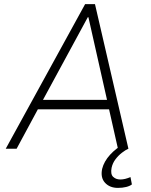

<svg xmlns="http://www.w3.org/2000/svg" viewBox="-20 -725 734 936"><path d="M8 0 395 -705H443L606 0H555L509 -204L537 -192H142L171 -204L61 0ZM408 -641 184 -228 166 -238H529L504 -228L411 -641ZM555 191Q515 191 492 166Q469 141 478 98Q487 62 516.5 29.5Q546 -3 590 -27L606 0Q592 6 574.5 19.5Q557 33 543 51.5Q529 70 524 93Q518 124 531.5 137Q545 150 567 150Q578 150 590.5 147Q603 144 616 138L623 174Q613 182 595 186.5Q577 191 555 191Z"/></svg>

Font: Nunito Sans 7pt SemiCondensed ExtraLight
Style: Italic
Weight: 250
Width: 4
Italic angle: -9°
Designer: Vernon Adams
Foundry: Vernon Adams
Version: Version 3.101;gftools[0.9.27]